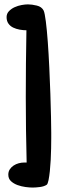

<svg xmlns="http://www.w3.org/2000/svg" viewBox="-20 -803 292 869"><path d="M211.9 -203.1Q211.9 -195.3 211.9 -176.3Q211.9 -157.2 211.4 -131.8Q210.9 -106.4 209.5 -79.1Q208 -51.8 205.6 -28.3Q203.1 -4.9 199.7 12.2Q196.3 29.3 191.4 33.2Q179.7 41 160.6 43.5Q141.6 45.9 127.9 45.9Q114.3 45.9 95.7 43.5Q77.1 41 59.6 34.7Q42 28.3 29.8 17.1Q17.6 5.9 17.6 -12.7Q17.6 -26.4 24.4 -36.6Q31.2 -46.9 41.5 -53.7Q51.8 -60.5 64.5 -64Q77.1 -67.4 88.9 -67.4H100.6Q98.6 -141.6 97.7 -215.3Q96.7 -289.1 96.7 -363.3Q96.7 -514.6 99.6 -666Q85 -666 68.8 -668.9Q52.7 -671.9 39.6 -678.2Q26.4 -684.6 18.1 -696.3Q9.8 -708 9.8 -725.6Q9.8 -741.2 20.5 -752.4Q31.2 -763.7 46.4 -770.5Q61.5 -777.3 78.1 -780.3Q94.7 -783.2 106.4 -783.2Q124 -783.2 146.5 -777.8Q168.9 -772.5 177.7 -754.9Q182.6 -744.1 187.5 -705.6Q192.4 -667 196.3 -613.3Q200.2 -559.6 203.1 -497.6Q206.1 -435.5 208 -377.9Q210 -320.3 210.9 -272.9Q211.9 -225.6 211.9 -203.1Z"/></svg>

Font: Chewy
Style: Regular
Weight: 400
Version: Version 1.001